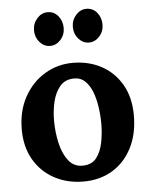

<svg xmlns="http://www.w3.org/2000/svg" viewBox="-54 -796 674 857"><g transform="rotate(-5 283.0 -367.5)"><path d="M286 16Q214 16 156 -15Q98 -46 64.5 -103.5Q31 -161 31 -239Q31 -322 65.5 -384.5Q100 -447 157.5 -481.5Q215 -516 283 -516Q355 -516 412 -485Q469 -454 502 -396.5Q535 -339 535 -259Q535 -175 503 -113Q471 -51 415 -17.5Q359 16 286 16ZM290 -55Q330 -56 350.5 -83Q371 -110 379 -151Q387 -192 387 -234Q387 -271 381.5 -309Q376 -347 364 -378Q352 -409 331.5 -428Q311 -447 281 -446Q242 -445 219.5 -418Q197 -391 187.5 -350.5Q178 -310 178 -266Q178 -215 189 -166Q200 -117 224.5 -85.5Q249 -54 290 -55ZM364 -600Q337 -600 317.5 -622Q298 -644 298 -675Q298 -706 318 -728.5Q338 -751 365 -751Q394 -751 412.5 -728.5Q431 -706 431 -675Q431 -644 411 -622Q391 -600 364 -600ZM190 -600Q163 -600 143.5 -622Q124 -644 124 -675Q124 -706 144 -728.5Q164 -751 191 -751Q220 -751 238.5 -728.5Q257 -706 257 -675Q257 -644 237 -622Q217 -600 190 -600Z"/></g></svg>

Font: Lora
Style: Bold
Weight: 700
Designer: Olga Karpushina, Alexei Vanyashin (Cyrillic)
Foundry: Cyreal
Version: Version 3.006; ttfautohint (v1.8.4.7-5d5b);gftools[0.9.30]